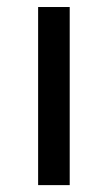

<svg xmlns="http://www.w3.org/2000/svg" viewBox="-20 -538 313 558"><path d="M90.8 -517.6H182.6V0H90.8Z"/></svg>

Font: Monda
Style: Regular
Weight: 400
Designer: Vernon Adams
Foundry: Vernon Adams
Version: Version 2.100; ttfautohint (v1.8.3)